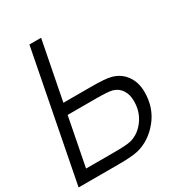

<svg xmlns="http://www.w3.org/2000/svg" viewBox="-219 -1051 1097 1186"><g transform="rotate(-30 329.0 -458.5)"><path d="M157.6 -421.9 90.5 -78.1H290.4Q379.6 -78.1 410.2 -85.9Q470.1 -100.9 512.7 -157.6Q555.3 -214.2 555.3 -291.7Q555.3 -339.2 533.9 -371.4Q512.4 -403.6 474 -414.1Q446 -421.9 357.4 -421.9ZM172.5 -500H372.4Q469.4 -500 509.1 -489.6Q569.7 -474 604.8 -425.5Q640 -377 640 -306.6Q640 -194 573.6 -113.3Q507.2 -32.6 416 -10.4Q372.4 0 275.4 0H-7.8L170.6 -916.7H253.9Z"/></g></svg>

Font: Monoid
Style: Italic
Weight: 400
Width: 4
Italic angle: -11°
Monospace: yes
Version: Version 0.61